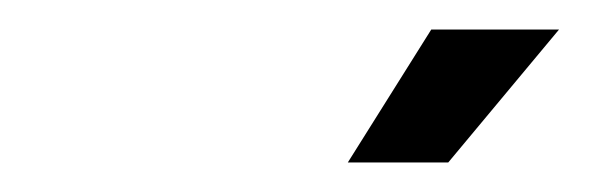

<svg xmlns="http://www.w3.org/2000/svg" viewBox="-20 -747 414 130"><path d="M215.5 -637H283.5L358.5 -727H272Z"/></svg>

Font: League Gothic SemiCondensed Italic
Style: Regular
Weight: 400
Width: 4
Designer: The League of Moveable Type
Version: Version 1.600; ttfautohint (v1.8.3)